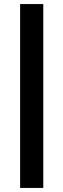

<svg xmlns="http://www.w3.org/2000/svg" viewBox="-20 -795 312 945"><path d="M79 130V-775H193V130Z"/></svg>

Font: Raleway Thin
Style: Bold
Weight: 700
Version: Version 4.026